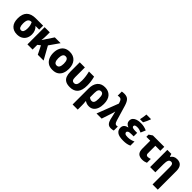

<svg xmlns="http://www.w3.org/2000/svg" viewBox="351 -2455 4364 4364"><g transform="rotate(45 2533.5 -272.5)"><path d="M271 10Q157 10 91.5 -59.5Q26 -129 26 -264Q26 -407 98.5 -480Q171 -553 320 -553H553V-426H435Q473 -391 494 -343Q515 -295 515 -233Q515 -162 486.5 -107Q458 -52 403 -21Q348 10 271 10ZM271 -123Q310 -123 329 -159Q348 -195 348 -261Q348 -313 339 -350.5Q330 -388 311 -426H297Q244 -426 219 -387.5Q194 -349 194 -265Q194 -197 212.5 -160Q231 -123 271 -123Z M601 0V-553H767V-458Q767 -423 764.5 -377.5Q762 -332 758 -298H761Q777 -323 791.5 -345.5Q806 -368 824 -396L929 -553H1115L947 -313L1121 0H934L833 -203L767 -151V0Z M1411 10Q1322 10 1264.5 -28.5Q1207 -67 1179.5 -133Q1152 -199 1152 -280Q1152 -361 1179.5 -425Q1207 -489 1262.5 -526Q1318 -563 1404 -563Q1525 -563 1594 -485.5Q1663 -408 1663 -273Q1663 -194 1637.5 -130Q1612 -66 1556.5 -28Q1501 10 1411 10ZM1408 -129Q1456 -129 1476.5 -168.5Q1497 -208 1497 -276Q1497 -345 1476 -384Q1455 -423 1408 -423Q1360 -423 1339.5 -383Q1319 -343 1319 -276Q1319 -207 1340 -168Q1361 -129 1408 -129Z M1968 8Q1878 8 1826 -23.5Q1774 -55 1752 -113Q1730 -171 1730 -250V-553H1895V-239Q1895 -179 1913 -152.5Q1931 -126 1971 -126Q2016 -126 2038 -164Q2060 -202 2060 -297Q2060 -359 2051.5 -421.5Q2043 -484 2026 -553H2191Q2209 -483 2217 -423Q2225 -363 2225 -301Q2225 -142 2160 -67Q2095 8 1968 8Z M2293 -273Q2293 -405 2355.5 -482.5Q2418 -560 2539 -560Q2653 -560 2721 -487Q2789 -414 2789 -270Q2789 -187 2765.5 -124Q2742 -61 2696 -25.5Q2650 10 2582 10Q2512 10 2459 -26H2449Q2454 10 2456 41.5Q2458 73 2458 105V240H2293ZM2540 -121Q2582 -121 2601.5 -156Q2621 -191 2621 -276Q2621 -360 2601.5 -395.5Q2582 -431 2540 -431Q2499 -431 2478.5 -399Q2458 -367 2458 -298V-156Q2473 -140 2495.5 -130.5Q2518 -121 2540 -121Z M3289 10Q3226 10 3192.5 -26Q3159 -62 3143 -124L3116 -240Q3109 -267 3103 -288Q3097 -309 3094 -328H3090Q3081 -279 3067 -242L2987 0H2822L3022 -518L3009 -558Q2995 -599 2976.5 -616Q2958 -633 2928 -633Q2901 -633 2876 -626V-759Q2889 -762 2913 -764Q2937 -766 2955 -766Q3036 -766 3079 -723.5Q3122 -681 3152 -584L3262 -213Q3280 -158 3297.5 -142Q3315 -126 3338 -126Q3354 -126 3374 -132V-3Q3361 2 3334.5 6Q3308 10 3289 10Z M3686 10Q3550 10 3491.5 -34Q3433 -78 3433 -154Q3433 -212 3468.5 -244Q3504 -276 3556 -285V-290Q3517 -302 3489.5 -333Q3462 -364 3462 -412Q3462 -463 3492 -495.5Q3522 -528 3574 -544Q3626 -560 3692 -560Q3797 -560 3886 -518L3836 -401Q3802 -418 3770.5 -427Q3739 -436 3700 -436Q3616 -436 3616 -392Q3616 -364 3644 -352.5Q3672 -341 3732 -341H3787V-229H3722Q3650 -229 3623.5 -214Q3597 -199 3597 -173Q3597 -150 3620.5 -134Q3644 -118 3705 -118Q3757 -118 3802 -130Q3847 -142 3883 -160V-28Q3844 -9 3797 0.5Q3750 10 3686 10ZM3615 -622Q3620 -641 3625.5 -671.5Q3631 -702 3635 -733.5Q3639 -765 3641 -785H3788V-773Q3773 -734 3755 -692Q3737 -650 3712 -606H3615Z M4295 10Q4214 10 4168.5 -30.5Q4123 -71 4123 -176V-426H3998V-497L4081 -553H4447V-426H4287V-183Q4287 -153 4302 -138.5Q4317 -124 4342 -124Q4362 -124 4382.5 -129Q4403 -134 4425 -142V-18Q4400 -6 4367 2Q4334 10 4295 10Z M4545 0V-553H4674L4695 -486H4704Q4727 -522 4763.5 -542.5Q4800 -563 4855 -563Q4943 -563 4987 -511Q5031 -459 5031 -359V240H4863V-312Q4863 -374 4847 -399.5Q4831 -425 4797 -425Q4749 -425 4731 -384Q4713 -343 4713 -261V0Z"/></g></svg>

Font: Noto Sans Mono SemiCondensed Black
Style: Regular
Weight: 900
Width: 4
Designer: Monotype Design Team
Foundry: Monotype Imaging Inc.
Version: Version 2.014; ttfautohint (v1.8.4.7-5d5b)